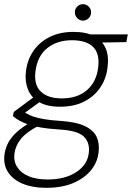

<svg xmlns="http://www.w3.org/2000/svg" viewBox="-50 -669 633 921"><path d="M171 232Q107 232 60.5 213Q14 194 -10 159Q-34 124 -29 75Q-25 44 -11.5 17.5Q2 -9 29 -34Q56 -59 98 -83L134 -65Q76 -35 50 -2.5Q24 30 19 69Q15 106 33.5 134Q52 162 89 177Q126 192 178 192Q262 192 316 156.5Q370 121 376 64Q382 15 352 -14Q322 -43 233 -48Q184 -51 148 -57Q112 -63 87 -71.5Q62 -80 44 -90Q26 -100 12 -112L16 -132L117 -207L156 -191L50 -114L54 -138Q67 -131 80.5 -123Q94 -115 112.5 -109Q131 -103 161.5 -97.5Q192 -92 240 -89Q316 -84 357.5 -64Q399 -44 413.5 -12.5Q428 19 423 59Q419 106 388.5 145Q358 184 303.5 208Q249 232 171 232ZM238 -157Q176 -157 138 -179Q100 -201 84.5 -239Q69 -277 74 -323Q80 -380 109 -423Q138 -466 187 -491Q236 -516 302 -516Q366 -516 404 -494.5Q442 -473 457.5 -435.5Q473 -398 466 -348Q461 -295 432.5 -251.5Q404 -208 355 -182.5Q306 -157 238 -157ZM246 -197Q322 -197 367.5 -237Q413 -277 421 -346Q429 -412 396.5 -444Q364 -476 295 -476Q224 -476 176.5 -438Q129 -400 120 -326Q112 -262 146 -229.5Q180 -197 246 -197ZM381 -464 371 -504H563L556 -467ZM348 -570Q332 -570 320.5 -582Q309 -594 309 -610Q309 -626 320.5 -637.5Q332 -649 348 -649Q364 -649 375.5 -637.5Q387 -626 387 -610Q387 -594 375.5 -582Q364 -570 348 -570Z"/></svg>

Font: DM Sans ExtraLight
Style: Italic
Weight: 250
Italic angle: -10°
Designer: Colophon Foundry, Jonny Pinhorn
Foundry: Colophon Foundry
Version: Version 4.004;gftools[0.9.30]